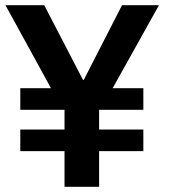

<svg xmlns="http://www.w3.org/2000/svg" viewBox="-20 -718 655 738"><path d="M361 -137V0H228V-137H58V-220H228V-296H58V-379H176L1 -698H150L299 -411H302L449 -698H591L413 -379H531V-296H361V-220H531V-137Z"/></svg>

Font: IBM Plex Sans Hebrew SemiBold
Style: Regular
Weight: 600
Designer: Mike Abbink, Paul van der Laan, Pieter van Rosmalen, Yanek Iontef
Foundry: Bold Monday
Version: Version 1.2